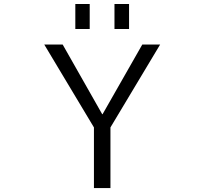

<svg xmlns="http://www.w3.org/2000/svg" viewBox="-20 -957 1040 977"><path d="M562.5 -809.6V-936.5H636.7V-809.6ZM363.3 -809.6V-936.5H436.5V-809.6ZM704.1 -730.5H794.9L542 -308.6V0H458V-308.6L205.1 -730.5H298.8L500 -376H502Z"/></svg>

Font: Gen Shin Gothic Monospace Normal
Style: Regular
Weight: 350
Designer: [Source Han Sans]
Ryoko NISHIZUKA  (kana & ideographs); Paul D. Hunt (Latin, Greek & Cyrillic); Wenlong ZHANG  (bopomofo
Version: Version 1.002.20150607